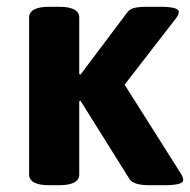

<svg xmlns="http://www.w3.org/2000/svg" viewBox="-20 -545 561 567"><path d="M66 -30V-493Q66 -525 126 -525H154Q214 -525 214 -493V-326L218 -325L354 -506Q362 -518 376 -521.5Q390 -525 415 -525H452Q508 -525 508 -510Q508 -502 499 -490L348 -295L513 -34Q521 -22 521 -13Q521 2 464 2H422Q373 2 362 -17L218 -247L214 -246V-30Q214 2 154 2H126Q66 2 66 -30Z"/></svg>

Font: Asap-Bold
Style: Bold
Weight: 700
Designer: Pablo Cosgaya
Foundry: Omnibus-Type
Version: Version 2.000; ttfautohint (v1.8)